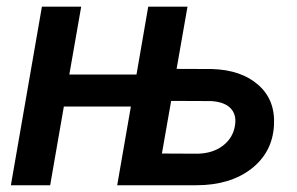

<svg xmlns="http://www.w3.org/2000/svg" viewBox="-20 -548 880 568"><path d="M185.1 -327.6H383.8L418.5 -528.3H534.7L502.4 -344.2L606.9 -343.8Q693.8 -341.3 744.4 -296.6Q794.9 -252 790.5 -177.2Q786.1 -97.2 723.4 -48.6Q660.6 0 560.5 0H326.7L367.2 -232.9H168.9L128.4 0H12.2L104 -528.3H220.2ZM486.3 -249.5 459 -93.8 564.5 -93.3Q609.9 -94.2 639.9 -117.4Q669.9 -140.6 675.3 -177.7Q680.2 -209 662.1 -227.8Q644 -246.6 604.5 -249Z"/></svg>

Font: Roboto Medium
Style: Italic
Weight: 500
Italic angle: -12°
Designer: Google
Version: Version 2.134; 2016